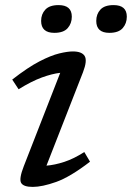

<svg xmlns="http://www.w3.org/2000/svg" viewBox="-20 -724 518 754"><path d="M73.5 -71.5 216.5 -438Q185 -434.5 144.5 -419.8Q104 -405 53 -373.5L28 -411.5Q89.5 -459.5 135 -483Q180.5 -506.5 212.8 -514.2Q245 -522 266 -522Q301.5 -522 312.5 -504Q323.5 -486 306 -440.5L162.5 -73.5Q194.5 -76 232.2 -88.2Q270 -100.5 311 -127L333.5 -89Q255.5 -29 200.5 -9.5Q145.5 10 108.5 10Q72 10 63 -5.8Q54 -21.5 73.5 -71.5ZM193.5 -595Q141.5 -595 141.5 -642Q141.5 -668.5 158 -686.2Q174.5 -704 210 -704Q262 -704 262 -658.5Q262 -632 245.8 -613.5Q229.5 -595 193.5 -595ZM409.5 -595Q358 -595 358 -642Q358 -668.5 374.2 -686.2Q390.5 -704 426 -704Q478 -704 478 -658.5Q478 -632 461.8 -613.5Q445.5 -595 409.5 -595Z"/></svg>

Font: Newsreader 6pt
Style: Italic
Weight: 400
Italic angle: -17°
Designer: Hugues Gentile
Foundry: Production Type
Version: Version 1.003; ttfautohint (v1.8.3)